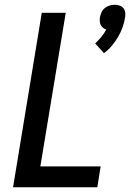

<svg xmlns="http://www.w3.org/2000/svg" viewBox="-20 -789 548 809"><path d="M418 -565 381 -606Q395 -619 407 -633.5Q419 -648 428 -665Q420 -667 414 -672Q408 -677 404.5 -684Q401 -691 400.5 -699Q400 -707 401 -716Q403 -726 407.5 -736.5Q412 -747 421 -754.5Q430 -762 441 -765.5Q452 -769 463 -769Q474 -769 484 -765.5Q494 -762 500 -754.5Q506 -747 507.5 -736.5Q509 -726 507 -716Q504 -695 496.5 -674Q489 -653 477.5 -633.5Q466 -614 451.5 -596.5Q437 -579 418 -565ZM35 0 156 -735H257L150 -88H404L390 0Z"/></svg>

Font: Iosevka SS18 Semibold
Style: Italic
Weight: 600
Italic angle: -9°
Monospace: yes
Designer: Belleve Invis
Foundry: Belleve Invis
Version: Version 25.1.1; ttfautohint (v1.8.4)